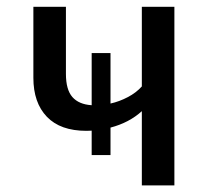

<svg xmlns="http://www.w3.org/2000/svg" viewBox="-20 -561 655 581"><path d="M314.4 -400.5V-247.7Q341.5 -253.8 366.9 -267.2Q392.3 -280.5 409.2 -299.5V-540.5H507.7V0H409.2V-224.6Q370.8 -189.7 314.4 -174.9V-91.8H257.4V-165.6Q249.7 -165.1 241.5 -165.1Q162.6 -165.1 121.8 -207.7Q81 -250.3 81 -325.6V-540.5H179.5V-337.4Q179.5 -289.7 199 -267.4Q218.5 -245.1 257.4 -242.6V-400.5Z"/></svg>

Font: Fira Code Retina
Style: Regular
Weight: 450
Monospace: yes
Designer: Carrois Corporate, Edenspiekermann AG, Nikita Prokopov
Foundry: Carrois Corporate, Edenspiekermann AG, Nikita Prokopov
Version: Version 6.002